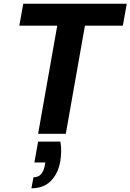

<svg xmlns="http://www.w3.org/2000/svg" viewBox="-20 -720 702 1033"><path d="M185 0 288 -582H84L105 -700H662L641 -582H437L334 0ZM149 293 160 234Q185 234 200 218Q215 202 221 170L224 154H165L185 42H305Q310 71 309 98Q308 125 304 150Q292 215 253 254Q214 293 149 293Z"/></svg>

Font: DM Sans 18pt Black
Style: Italic
Weight: 900
Italic angle: -10°
Designer: Colophon Foundry, Jonny Pinhorn
Foundry: Colophon Foundry
Version: Version 4.004;gftools[0.9.30]